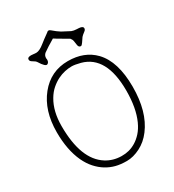

<svg xmlns="http://www.w3.org/2000/svg" viewBox="-239 -1149 1185 1305"><g transform="rotate(-30 354.0 -496.5)"><path d="M96.7 -149.4Q51.3 -247.1 51.3 -386.2Q51.3 -555.7 137.2 -662.1Q222.7 -768.1 357.9 -768.1Q486.3 -768.1 563.5 -688.5Q653.3 -594.7 653.3 -397Q653.3 -201.7 566.4 -86.9Q526.4 -33.7 471.9 -6.3Q417.5 21 367.7 21Q317.9 21 280.8 11.2Q243.7 1.5 210 -19Q176.3 -39.6 147.2 -71.8Q118.2 -104 96.7 -149.4ZM352.5 -25.9Q382.8 -25.4 410.6 -32.5Q438.5 -39.6 465.8 -56.2Q493.2 -72.8 517.8 -100.1Q542.5 -127.4 561.5 -168.9Q602.5 -259.3 602.5 -396Q602.5 -666.5 429.7 -712.9Q386.7 -724.1 361.6 -724.1Q336.4 -724.1 308.3 -718Q280.3 -711.9 251.7 -697.8Q223.1 -683.6 195.8 -659.9Q168.5 -636.2 147.5 -600.6Q100.6 -522 100.6 -405.8Q100.6 -144 233.9 -60.1Q286.1 -26.9 352.5 -25.9ZM240.2 -858.9 241.7 -847.2Q241.7 -826.2 227.5 -818.8Q210.4 -809.1 175.3 -866.7Q171.4 -874 157 -882.3Q142.6 -890.6 137.5 -896Q132.3 -901.4 132.3 -909.7Q132.3 -927.2 161.1 -927.2L200.7 -923.8Q227.1 -923.8 266.1 -955.6Q288.1 -973.6 334 -1006.3Q346.7 -1021 362.8 -1007.1Q378.9 -993.2 391.8 -983.4Q404.8 -973.6 418 -965.3Q433.6 -956.1 480.5 -932.6Q496.6 -926.3 518.1 -925.5Q539.6 -924.8 547.9 -922.9Q567.4 -918 567.4 -906.2Q567.4 -893.6 556.6 -886.2Q533.2 -868.7 526.9 -860.4L504.9 -828.1Q493.7 -811.5 486.3 -811.5Q468.8 -811.5 466.3 -835.4Q462.4 -870.6 457.5 -878.4Q452.6 -886.2 449.2 -891.1Q424.3 -906.2 398.7 -920.4Q373 -934.6 347.2 -951.7L295.9 -920.4Q290 -916.5 256.3 -893.6Q240.2 -880.4 240.2 -858.9Z"/></g></svg>

Font: Snowburst One
Style: Regular
Weight: 400
Designer: Annet Stirling
Foundry: Annet Stirling
Version: Version 1.001